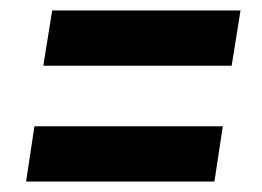

<svg xmlns="http://www.w3.org/2000/svg" viewBox="-20 -488 502 368"><path d="M441 -468 424 -362H63L80 -468ZM407 -246 391 -140H30L46 -246Z"/></svg>

Font: Georama SemiBold
Style: Italic
Weight: 600
Italic angle: -9°
Designer: Jean-Baptiste Levee
Foundry: Production Type
Version: Version 1.000